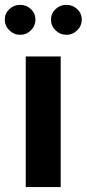

<svg xmlns="http://www.w3.org/2000/svg" viewBox="-41 -763 354 783"><path d="M-21.5 -683.1Q-21.5 -708.5 -2.9 -725.8Q15.6 -743.2 41 -743.2Q66.9 -743.2 85.2 -725.8Q103.5 -708.5 103.5 -683.1Q103.5 -657.7 85.2 -639.4Q66.9 -621.1 41 -621.1Q15.6 -621.1 -2.9 -639.4Q-21.5 -657.7 -21.5 -683.1ZM167 -683.1Q167 -708.5 185.5 -725.8Q204.1 -743.2 229.5 -743.2Q255.4 -743.2 273.9 -725.8Q292.5 -708.5 292.5 -683.1Q292.5 -657.7 273.9 -639.4Q255.4 -621.1 229.5 -621.1Q204.1 -621.1 185.5 -639.4Q167 -657.7 167 -683.1ZM64 -532.7H206.5V0H64Z"/></svg>

Font: Estedad-FD Bold
Style: Regular
Weight: 700
Designer: Amin Abedi
Version: Version 7.3